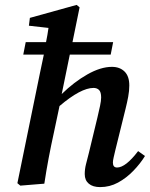

<svg xmlns="http://www.w3.org/2000/svg" viewBox="-20 -750 612 784"><path d="M63 8 51 -2 143 -451Q147 -470 151 -489Q155 -508 159 -527H75L85 -578H168Q171 -592 173.5 -607Q176 -622 178 -636L98 -645L102 -677L293 -730L305 -720L276 -578H442L432 -527H265L232 -366Q282 -415 336.5 -446Q391 -477 437 -477Q469 -477 488.5 -458Q508 -439 508 -401Q508 -379 503.5 -355Q499 -331 493 -307L451 -137Q447 -120 444 -107Q441 -94 441 -86Q441 -66 458 -66Q493 -66 544 -133L572 -113Q553 -82 524.5 -52.5Q496 -23 462 -4.5Q428 14 389 14Q359 14 342.5 0Q326 -14 326 -39Q326 -59 331 -79Q336 -99 343 -126L378 -271Q384 -296 388.5 -317.5Q393 -339 393 -352Q393 -374 384.5 -382.5Q376 -391 362 -391Q310 -391 223 -317L201 -213Q188 -154 178.5 -103.5Q169 -53 161 0Z"/></svg>

Font: Source Serif Pro SemiBold
Style: Italic
Weight: 600
Italic angle: -12°
Designer: Frank Grießhammer
Foundry: Adobe Systems Incorporated
Version: Version 3.001;hotconv 1.0.111;makeotfexe 2.5.65597